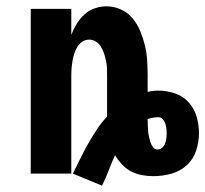

<svg xmlns="http://www.w3.org/2000/svg" viewBox="-20 -548 648 606"><path d="M302 38 210 0Q222 -24 233.5 -47.5Q245 -71 258 -94Q271 -117 285.5 -139Q300 -161 318 -180V-310Q318 -322 317.5 -333.5Q317 -345 314.5 -356.5Q312 -368 308.5 -379Q305 -390 299 -400Q293 -410 283 -416.5Q273 -423 262 -423Q250 -423 240 -416.5Q230 -410 224 -400Q218 -390 214.5 -379Q211 -368 209 -356.5Q207 -345 206 -333.5Q205 -322 205 -310V0H77V-520H205V-438Q212 -456 222 -472.5Q232 -489 246 -502Q260 -515 278.5 -521.5Q297 -528 316 -528Q340 -528 362 -518Q384 -508 399 -489.5Q414 -471 423 -449Q432 -427 437.5 -404Q443 -381 444.5 -357.5Q446 -334 446 -310V-258Q454 -260 462.5 -261Q471 -262 480 -262Q506 -262 531.5 -253.5Q557 -245 575 -225.5Q593 -206 600.5 -180Q608 -154 608 -128Q608 -100 599 -72.5Q590 -45 569 -26Q548 -7 520 0.5Q492 8 464 8Q445 8 427 4.5Q409 1 393 -7.5Q377 -16 364.5 -29.5Q352 -43 343 -58Q332 -34 323 -10Q314 14 302 38ZM477 -76Q485 -76 491.5 -81.5Q498 -87 501 -95Q504 -103 505 -111Q506 -119 506 -127Q506 -135 505 -143Q504 -151 501.5 -158.5Q499 -166 493.5 -172Q488 -178 480 -178Q471 -178 462.5 -176.5Q454 -175 446 -172V-170Q446 -161 446.5 -152Q447 -143 447.5 -134.5Q448 -126 450 -117Q452 -108 454.5 -100Q457 -92 462.5 -84Q468 -76 477 -76Z"/></svg>

Font: Iosevka Heavy Extended
Style: Regular
Weight: 900
Width: 7
Monospace: yes
Designer: Belleve Invis
Foundry: Belleve Invis
Version: Version 32.5.0; ttfautohint (v1.8.4)